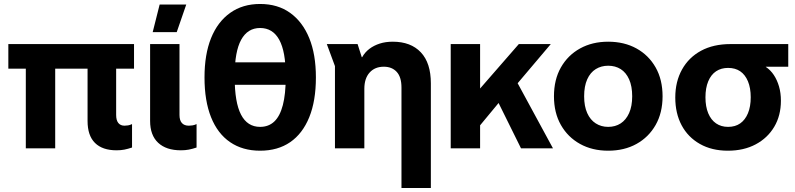

<svg xmlns="http://www.w3.org/2000/svg" viewBox="-20 -747 4006 967"><path d="M567 10Q496 10 458.5 -27Q421 -64 421 -138V-450H565V-168Q565 -141 576 -127.5Q587 -114 607 -114Q616 -114 625 -115.5Q634 -117 645 -122V-4Q624 3 606.5 6.5Q589 10 567 10ZM110 0V-450H258V0ZM22 -401V-525H655V-401Z M891 10Q817 10 776.5 -28Q736 -66 736 -138V-525H884V-168Q884 -141 896 -127.5Q908 -114 931 -114Q940 -114 949.5 -115.5Q959 -117 970 -122V-4Q949 3 931 6.5Q913 10 891 10ZM749 -585 784 -724H918L870 -585Z M1290 12Q1202 12 1139 -31Q1076 -74 1043 -156.5Q1010 -239 1010 -357Q1010 -473 1043 -555Q1076 -637 1139 -682Q1202 -727 1290 -727Q1379 -727 1441.5 -682Q1504 -637 1537.5 -555Q1571 -473 1571 -357Q1571 -239 1537.5 -156.5Q1504 -74 1441.5 -31Q1379 12 1290 12ZM1290 -108Q1333 -108 1361.5 -135Q1390 -162 1404.5 -217.5Q1419 -273 1419 -357V-367Q1419 -487 1386.5 -546.5Q1354 -606 1290 -606Q1227 -606 1194.5 -546.5Q1162 -487 1162 -367V-357Q1162 -231 1194 -169.5Q1226 -108 1290 -108ZM1113 -320V-433H1469V-320Z M2002 200V-306Q2002 -359 1978 -385Q1954 -411 1913 -411Q1868 -411 1841.5 -381.5Q1815 -352 1815 -300V0H1667V-414L1626 -525H1781L1802 -459H1804Q1818 -484 1840.5 -501Q1863 -518 1892.5 -527.5Q1922 -537 1958 -537Q2049 -537 2099.5 -483.5Q2150 -430 2150 -327V200Z M2360 -70V-292H2390L2593 -525H2754L2545 -278L2524 -268ZM2250 0V-525H2398V0ZM2604 0 2463 -285 2542 -411 2765 0Z M3043 12Q2963 12 2901.5 -22Q2840 -56 2805 -117.5Q2770 -179 2770 -262Q2770 -346 2805 -407.5Q2840 -469 2901.5 -503Q2963 -537 3043 -537Q3124 -537 3185.5 -503Q3247 -469 3282 -407.5Q3317 -346 3317 -262Q3317 -179 3282 -117.5Q3247 -56 3185.5 -22Q3124 12 3043 12ZM3043 -108Q3079 -108 3106 -125.5Q3133 -143 3148.5 -177.5Q3164 -212 3164 -262Q3164 -313 3148.5 -347.5Q3133 -382 3106 -399Q3079 -416 3043 -416Q3008 -416 2980.5 -399Q2953 -382 2937.5 -347.5Q2922 -313 2922 -262Q2922 -212 2937.5 -177.5Q2953 -143 2980.5 -125.5Q3008 -108 3043 -108Z M3646 12Q3565 12 3505 -22Q3445 -56 3413 -116Q3381 -176 3381 -256Q3381 -336 3415 -397Q3449 -458 3511 -491.5Q3573 -525 3659 -525H3950V-411H3837V-410Q3861 -394 3877.5 -369Q3894 -344 3903.5 -311.5Q3913 -279 3913 -240Q3913 -165 3879.5 -108.5Q3846 -52 3786 -20Q3726 12 3646 12ZM3647 -108Q3683 -108 3708 -125.5Q3733 -143 3747 -176.5Q3761 -210 3761 -257Q3761 -304 3747 -337.5Q3733 -371 3708 -388Q3683 -405 3647 -405Q3612 -405 3586.5 -388Q3561 -371 3547 -337.5Q3533 -304 3533 -257Q3533 -210 3547 -176.5Q3561 -143 3586.5 -125.5Q3612 -108 3647 -108Z"/></svg>

Font: TikTok Sans 24pt
Style: Bold
Weight: 700
Version: Version 4.000